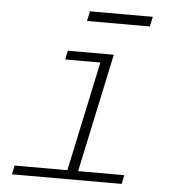

<svg xmlns="http://www.w3.org/2000/svg" viewBox="-52 -768 754 816"><g transform="rotate(5 325.0 -359.5)"><path d="M37 -38H262L362 -506H212L220 -544H416L308 -38H505L497 0H29ZM299 -719H567L558 -677H290Z"/></g></svg>

Font: Azeret Mono Thin
Style: Italic
Weight: 100
Italic angle: -12°
Designer: Martin Vácha
Foundry: Displaay
Version: Version 1.000; Glyphs 3.0.3, build 3074